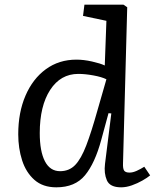

<svg xmlns="http://www.w3.org/2000/svg" viewBox="-20 -787 678 821"><path d="M506 -89Q505 -67 510.5 -58Q516 -49 534 -49Q548 -49 564.5 -56.5Q581 -64 597 -74L622 -37Q610 -27 589 -15Q568 -3 544 5.5Q520 14 498 14Q450 14 437 -16Q424 -46 429 -86L456 -302L444 -303L413 -189Q386 -89 343.5 -37.5Q301 14 221 14Q163 14 127 -18Q91 -50 74.5 -101.5Q58 -153 58 -213Q58 -306 89 -378Q120 -450 176 -491Q232 -532 307 -532Q338 -532 373.5 -524Q409 -516 428 -507L435 -698L335 -719L341 -767H508L524 -756ZM237 -55Q276 -55 301.5 -81.5Q327 -108 349 -165.5Q371 -223 397 -316L435 -448Q415 -458 379.5 -464.5Q344 -471 315 -471Q239 -471 194.5 -402.5Q150 -334 150 -218Q150 -140 172 -97.5Q194 -55 237 -55Z"/></svg>

Font: Literata 7pt
Style: Italic
Weight: 400
Italic angle: -2°
Designer: Latin by Veronika Burian and Jose Scaglione. Greek by Irene Vlachou. Cyrillic by Vera Evstafieva
Foundry: TypeTogether
Version: Version 3.002